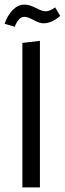

<svg xmlns="http://www.w3.org/2000/svg" viewBox="-24 -812 281 832"><path d="M40 -696 -4 -709Q8 -745 31 -768.5Q54 -792 81 -792Q104 -792 131.5 -777.5Q159 -763 174 -763Q191 -763 215 -780L237 -743Q200 -711 164 -711Q148 -711 122 -725Q96 -739 82 -739Q56 -739 40 -696ZM149 0H73V-626L149 -635Z"/></svg>

Font: FiraGO Book
Style: Regular
Weight: 350
Designer: bBox Type
Foundry: bBox Type GmbH
Version: Version 1.001;PS 001.001;hotconv 1.0.88;makeotf.lib2.5.64775